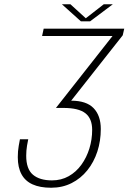

<svg xmlns="http://www.w3.org/2000/svg" viewBox="-20 -872 603 901"><path d="M220 9Q167.5 9 132.8 -6.8Q98 -22.5 80.8 -54.5Q63.5 -86.5 63.5 -134.5Q63.5 -163 67.8 -187.2Q72 -211.5 73.5 -218.5H112.5Q110.5 -211.5 106.8 -188.2Q103 -165 103 -141Q103 -79 134.5 -52.2Q166 -25.5 224 -25.5Q267.5 -25.5 302.5 -45.2Q337.5 -65 362 -99Q386.5 -133 399.5 -175.2Q412.5 -217.5 412.5 -262.5Q412.5 -315.5 380.8 -340.5Q349 -365.5 278 -365.5H242.5L508 -703H177.5L185 -737.5H563L556 -706.5L314 -399.5Q385.5 -399.5 419.2 -364.5Q453 -329.5 453 -266.5Q453 -210.5 436.8 -160.8Q420.5 -111 389.8 -72.8Q359 -34.5 316 -12.8Q273 9 220 9ZM270.5 -852H310.5L389.5 -780H374.5L467 -852H509.5L403 -772H359.5Z"/></svg>

Font: Epilogue ExtraLight
Style: Italic
Weight: 250
Italic angle: -12°
Designer: Tyler Finck
Foundry: Etcetera Type Co
Version: Version 2.112